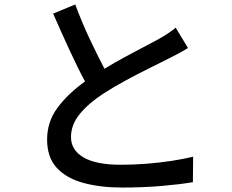

<svg xmlns="http://www.w3.org/2000/svg" viewBox="-20 -806 1040 860"><path d="M317 -786Q347 -705 382 -631Q417 -557 448 -498Q492 -525 537.5 -549.5Q583 -574 622 -594.5Q661 -615 687 -629Q712 -643 731 -655.5Q750 -668 767 -682L822 -591Q803 -579 781.5 -567.5Q760 -556 736 -544Q703 -527 652 -502Q601 -477 545.5 -447Q490 -417 442 -386Q376 -343 337 -295Q298 -247 298 -192Q298 -134 354 -101Q410 -68 522 -68Q576 -68 635 -72.5Q694 -77 749 -85.5Q804 -94 845 -104L844 10Q785 20 703 27Q621 34 526 34Q430 34 354 13.5Q278 -7 234.5 -54Q191 -101 191 -181Q191 -261 238 -324Q285 -387 361 -441Q327 -504 290 -584.5Q253 -665 218 -745Z"/></svg>

Font: Source Han Sans SC Medium
Style: Regular
Weight: 500
Designer: Ryoko NISHIZUKA 西塚涼子 (kana, bopomofo & ideographs); Paul D. Hunt (Latin, Greek & Cyrillic); Sandoll Communications 산돌커뮤니
Foundry: Adobe
Version: Version 2.004;hotconv 1.0.118;makeotfexe 2.5.65603